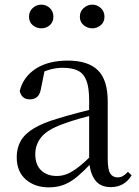

<svg xmlns="http://www.w3.org/2000/svg" viewBox="-20 -792 597 827"><path d="M190 15Q130 15 91 -19Q52 -53 52 -115Q52 -154 69 -184.5Q86 -215 125.5 -239Q165 -263 231 -282Q273 -295 319 -307Q365 -319 405 -328V-303Q365 -293 324 -281.5Q283 -270 249 -257Q185 -234 158.5 -202Q132 -170 132 -128Q132 -82 157.5 -58Q183 -34 225 -34Q248 -34 270 -43Q292 -52 320 -74Q348 -96 386 -134L395 -87H371Q340 -54 312.5 -31Q285 -8 256 3.5Q227 15 190 15ZM457 14Q412 14 389.5 -16.5Q367 -47 364 -100V-103V-359Q364 -415 352 -445.5Q340 -476 315 -488Q290 -500 250 -500Q221 -500 192 -491.5Q163 -483 130 -465L173 -492L157 -413Q153 -386 140.5 -375Q128 -364 109 -364Q73 -364 65 -400Q80 -461 134 -496Q188 -531 272 -531Q359 -531 401.5 -489.5Q444 -448 444 -355V-108Q444 -61 455 -44.5Q466 -28 486 -28Q499 -28 509 -33.5Q519 -39 531 -52L547 -37Q531 -11 508.5 1.5Q486 14 457 14ZM158 -670Q137 -670 121 -683.5Q105 -697 105 -720Q105 -743 121 -757.5Q137 -772 158 -772Q179 -772 194.5 -757.5Q210 -743 210 -720Q210 -697 194.5 -683.5Q179 -670 158 -670ZM378 -670Q357 -670 340.5 -683.5Q324 -697 324 -720Q324 -743 340.5 -757.5Q357 -772 378 -772Q398 -772 414 -757.5Q430 -743 430 -720Q430 -697 414 -683.5Q398 -670 378 -670Z"/></svg>

Font: Noto Serif SC ExtraLight
Style: Regular
Weight: 400
Version: Version 2.002-H1;hotconv 1.1.0;makeotfexe 2.6.0